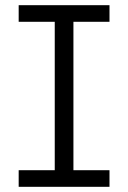

<svg xmlns="http://www.w3.org/2000/svg" viewBox="-20 -720 494 740"><path d="M52 0V-64H191V-636H52V-700H402V-636H263V-64H402V0Z"/></svg>

Font: MuseoModerno SemiBold Light
Style: Regular
Weight: 300
Version: Version 1.001